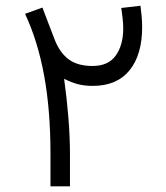

<svg xmlns="http://www.w3.org/2000/svg" viewBox="-20 -654 584 674"><path d="M157.2 -113.8Q157.2 -267.6 134.8 -389.4Q112.3 -511.2 67.9 -605.5L128.9 -627.4Q139.2 -599.6 149.9 -572.3Q160.6 -544.9 170.9 -517.6Q188.5 -470.7 220 -446.5Q251.5 -422.4 304.7 -422.4Q360.4 -422.4 386.5 -459.2Q412.6 -496.1 412.6 -554.2Q412.6 -571.8 410.2 -591.6Q407.7 -611.3 405.8 -626L473.1 -633.8Q475.1 -617.7 477.1 -597.9Q479 -578.1 479 -559.1Q479 -461.4 434.6 -407Q390.1 -352.5 305.7 -352.5Q276.4 -352.5 253.7 -358.4Q231 -364.3 205.1 -377.4Q214.8 -307.1 220.2 -239.7Q225.6 -172.4 225.6 -112.3V0H157.2Z"/></svg>

Font: Vazir Light FD
Style: Light-FD
Weight: 300
Designer: Saber Rastikerdar
Foundry: Saber Rastikerdar
Version: Version 30.1.0